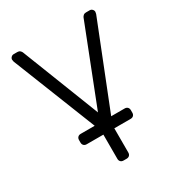

<svg xmlns="http://www.w3.org/2000/svg" viewBox="-170 -628 855 927"><g transform="rotate(-30 257.0 -165.0)"><path d="M487 -489 303 -25H378Q388 -25 394 -19Q400 -13 400 -3V11Q400 21 394 27Q388 33 378 33H287V168Q287 178 281 184Q275 190 265 190H248Q238 190 232 184Q226 178 226 168V33H133Q123 33 117 27Q111 21 111 11V-3Q111 -13 117 -19Q123 -25 133 -25H211L27 -489L25 -500Q25 -508 31 -514Q37 -520 45 -520H66Q75 -520 80.5 -515Q86 -510 88 -505L257 -73L426 -505Q428 -510 433.5 -515Q439 -520 448 -520H469Q477 -520 483 -514Q489 -508 489 -500Z"/></g></svg>

Font: Rubik AZ
Style: Regular
Weight: 300
Designer: Hubert and Fischer
Foundry: Hubert & Fischer
Version: Version 2.000